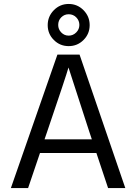

<svg xmlns="http://www.w3.org/2000/svg" viewBox="-20 -950 688 970"><path d="M327 -878Q305 -878 289.5 -862.5Q274 -847 274 -824Q274 -802 289.5 -786Q305 -770 327 -770Q349 -770 365 -786Q381 -802 381 -824Q381 -846 365.5 -862Q350 -878 327 -878ZM402 -748Q371 -717 327 -717Q283 -717 252 -748Q221 -779 221 -823Q221 -867 252 -898.5Q283 -930 327 -930Q371 -930 402 -898.5Q433 -867 433 -823Q433 -779 402 -748ZM205 -246H444L431 -285L326 -609Q314 -566 218 -284ZM526 0 467 -177H182L122 0H35L270 -674H382L613 0Z"/></svg>

Font: Hind
Style: Regular
Weight: 400
Designer: Manushi Parikh, Satya Rajpurohit
Foundry: Indian Type Foundry
Version: Version 2.000;PS 1.0;hotconv 1.0.79;makeotf.lib2.5.61930